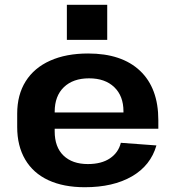

<svg xmlns="http://www.w3.org/2000/svg" viewBox="-20 -774 734 804"><path d="M335 10Q246 10 182.5 -19.5Q119 -49 85.5 -106Q52 -163 52 -242V-298Q52 -377 87.5 -433.5Q123 -490 190 -520Q257 -550 349 -550Q490 -550 566.5 -477.5Q643 -405 643 -271V-235H180V-303H519L497 -278V-308Q497 -372 458.5 -409Q420 -446 353 -446Q286 -446 247.5 -409Q209 -372 209 -306V-224Q209 -158 246 -122.5Q283 -87 348 -87Q405 -87 440.5 -111Q476 -135 486 -176L635 -165Q611 -81 532.5 -35.5Q454 10 335 10ZM429 -754V-607H260V-754Z"/></svg>

Font: Pathway Extreme 72pt
Style: Bold
Weight: 700
Designer: Eduardo Rodriguez Tunni
Foundry: Eduardo Rodriguez Tunni
Version: Version 1.001;gftools[0.9.26]